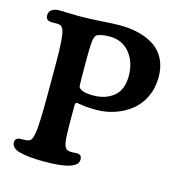

<svg xmlns="http://www.w3.org/2000/svg" viewBox="-107 -806 869 916"><g transform="rotate(15 327.5 -348.0)"><path d="M262.7 -284.2V-235.4Q262.7 -207 262.9 -188.2Q263.2 -169.4 263.7 -151.4Q264.2 -133.3 265.1 -122.1Q266.1 -110.8 267.8 -100.6Q269.5 -90.3 272 -85Q274.4 -79.6 277.8 -75.2Q281.2 -70.8 285.4 -69.1Q289.6 -67.4 295.4 -66.4Q300.8 -64.5 317.4 -65.9Q334 -67.4 339.8 -66.4Q357.4 -63 357.4 -42.5Q357.4 -28.3 348.4 -18.8Q339.4 -9.3 316.9 -1.5Q278.3 12.2 190.4 12.2Q114.7 12.2 68.4 0Q48.8 -5.4 38.8 -15.9Q28.8 -26.4 28.8 -39.1Q28.8 -59.1 49.8 -63Q53.2 -63.5 68.8 -63.5Q84.5 -63.5 94.2 -66.4Q112.8 -69.8 119.1 -116.5Q125.5 -163.1 125.5 -295.4V-449.2Q125.5 -524.4 122.3 -564.5Q119.1 -604.5 112.3 -620.4Q105.5 -636.2 92.3 -638.2Q84.5 -640.1 67.9 -639.4Q51.3 -638.7 46.4 -640.1Q25.4 -643.1 25.4 -666.5Q25.4 -685.5 40.3 -694.6Q55.2 -703.6 75.2 -703.6Q90.3 -703.6 116.9 -702.4Q143.6 -701.2 170.9 -701.2Q222.2 -701.2 282.7 -705.3Q343.3 -709.5 373 -709.5Q426.3 -709.5 469.7 -698.2Q513.2 -687 546.1 -664.6Q579.1 -642.1 597.4 -604.7Q615.7 -567.4 615.7 -518.1Q615.7 -464.4 595 -420.4Q574.2 -376.5 539.3 -348.6Q504.4 -320.8 460.4 -305.7Q416.5 -290.5 368.7 -290.5Q337.4 -290.5 315.4 -292.7Q293.5 -294.9 283.7 -296.9Q273.9 -298.8 272 -298.8Q262.7 -298.8 262.7 -284.2ZM335.4 -353Q397.9 -353 437.3 -386Q476.6 -418.9 476.6 -486.3Q476.6 -554.7 439.7 -599.9Q402.8 -645 341.8 -645Q313.5 -645 296.9 -640.9Q280.3 -636.7 275.6 -632.1Q271 -627.4 268.1 -619.6Q261.2 -602.1 261.2 -522V-483.9Q261.2 -398.4 262.7 -379.4Q263.7 -368.2 282.7 -360.6Q301.8 -353 335.4 -353Z"/></g></svg>

Font: Cooper* SemiBold
Style: Regular
Weight: 600
Designer: Owen Earl
Foundry: indestructible type*
Version: Version 0.001